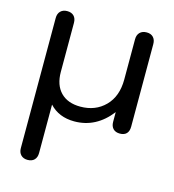

<svg xmlns="http://www.w3.org/2000/svg" viewBox="-111 -593 847 935"><g transform="rotate(15 312.5 -125.0)"><path d="M67 203V-453Q67 -475 79.5 -487.5Q92 -500 113 -500Q135 -500 147 -487.5Q159 -475 159 -453V-206Q159 -140 194.5 -103.5Q230 -67 294 -67Q370 -67 418.5 -116Q467 -165 467 -250V-453Q467 -475 479.5 -487.5Q492 -500 514 -500Q535 -500 547 -487.5Q559 -475 559 -453V-37Q559 -14 547.5 -2Q536 10 514 10Q492 10 480 -2.5Q468 -15 468 -37V-86Q394 10 284 10Q206 10 159 -41V203Q159 225 147 237.5Q135 250 113 250Q92 250 79.5 237.5Q67 225 67 203Z"/></g></svg>

Font: Kodchasan Medium
Style: Regular
Weight: 500
Designer: Katatrad Aksorn Co.,Ltd.
Foundry: Cadson Demak Co.,Ltd.
Version: Version 1.000; ttfautohint (v1.6)